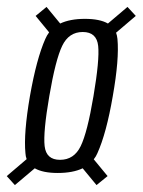

<svg xmlns="http://www.w3.org/2000/svg" viewBox="-46 -596 413 555"><path d="M121 -96Q78 -96 54.5 -109.5L-3 -61L-26.5 -87L31 -136Q28 -144 27.5 -153.5Q22 -210.5 40.5 -318Q59.5 -426 85 -483.5Q89.5 -494 96 -502.5L57 -550L88.5 -576L128 -528Q156.5 -541.5 199.5 -541.5Q242.5 -541.5 266 -528L322.5 -576L346.5 -550L289.5 -501.5Q292.5 -493.5 293.5 -483.5Q299 -425.5 280 -318Q261.5 -210.5 235.5 -153Q231.5 -143.5 225 -135.5L265 -87L233 -61L193 -109.5Q164.5 -96 121 -96ZM127.5 -134Q168 -134 187.2 -173.5Q206.5 -213 224.2 -318Q242 -423 237.8 -463.2Q233.5 -503.5 193.2 -503.5Q153 -503.5 133.8 -463.5Q114.5 -423.5 96.5 -318Q78.5 -213.5 83 -173.8Q87.5 -134 127.5 -134Z"/></svg>

Font: Anybody Condensed Light
Style: Italic
Weight: 300
Width: 3
Italic angle: -10°
Designer: Tyler Finck
Foundry: Etcetera Type Company
Version: Version 1.010; ttfautohint (v1.8.3) -l 8 -r 50 -G 200 -x 14 